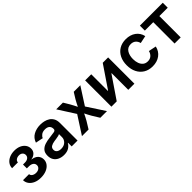

<svg xmlns="http://www.w3.org/2000/svg" viewBox="262 -1681 2820 2820"><g transform="rotate(-45 1672.0 -271.0)"><path d="M253.9 6.8Q189.9 6.8 142.1 -14.2Q94.2 -35.2 67.1 -71.8Q40 -108.4 39.6 -154.8H165Q166 -128.4 191.2 -111.3Q216.3 -94.2 252.9 -94.2Q292.5 -94.2 316.7 -114.5Q340.8 -134.8 340.8 -165Q340.8 -198.2 314.7 -217.8Q288.6 -237.3 242.7 -237.3H202.1V-317.4H242.7Q281.7 -317.4 306.6 -336.2Q331.5 -355 331.5 -387.2Q331.5 -417 310.8 -436Q290 -455.1 255.4 -455.1Q221.2 -455.1 196.8 -438.2Q172.4 -421.4 171.4 -392.6H50.8Q51.3 -439.5 78.1 -475.6Q105 -511.7 151.6 -532Q198.2 -552.2 256.8 -552.2Q315.9 -552.2 359.9 -532Q403.8 -511.7 428.2 -476.8Q452.6 -441.9 452.6 -398.4Q452.6 -350.6 421.4 -320.6Q390.1 -290.5 343.8 -284.2V-281.2Q407.7 -272.9 440.2 -238.3Q472.7 -203.6 472.7 -153.3Q472.7 -106.9 444.8 -70.6Q417 -34.2 367.7 -13.7Q318.4 6.8 253.9 6.8Z M730.5 11.2Q678.7 11.2 637.2 -7.6Q595.7 -26.4 571.8 -63Q547.9 -99.6 547.9 -153.3Q547.9 -214.8 577.9 -248.8Q607.9 -282.7 655.5 -298.1Q703.1 -313.5 755.9 -318.8Q827.1 -326.7 858.9 -333.3Q890.6 -339.8 890.6 -368.2V-370.6Q890.6 -410.6 866.2 -432.9Q841.8 -455.1 795.4 -455.1Q747.6 -455.1 719.2 -434.1Q690.9 -413.1 681.2 -386.2L563.5 -410.2Q587.4 -482.4 650.1 -517.6Q712.9 -552.7 794.9 -552.7Q833.5 -552.7 872.8 -543.7Q912.1 -534.7 944.8 -513.4Q977.5 -492.2 997.6 -455.8Q1017.6 -419.4 1017.6 -364.7V0H896V-75.2H891.1Q873 -40 833.5 -14.4Q793.9 11.2 730.5 11.2ZM763.2 -83Q821.8 -83 856.7 -116.7Q891.6 -150.4 891.6 -195.8V-260.3Q882.8 -253.4 860.4 -248.3Q837.9 -243.2 812.7 -239.5Q787.6 -235.8 771 -233.4Q728 -227.5 699.5 -210Q670.9 -192.4 670.9 -154.8Q670.9 -119.6 696.8 -101.3Q722.7 -83 763.2 -83Z M1109.4 0 1290 -280.3 1120.1 -545.9H1259.8L1315.4 -453.1Q1331.5 -425.3 1345 -398.7Q1358.4 -372.1 1371.1 -346.7Q1383.8 -372.1 1397 -398.9Q1410.2 -425.8 1426.8 -453.1L1484.4 -545.9H1621.1L1448.2 -277.3L1629.4 0H1490.7L1423.3 -109.4Q1407.2 -136.2 1393.8 -162.4Q1380.4 -188.5 1367.7 -213.4Q1355.5 -188.5 1342.8 -162.4Q1330.1 -136.2 1314 -109.4L1246.6 0Z M2198.7 0H2071.3V-345.2H2066.4L1831.5 0H1721.2V-545.9H1848.1V-201.2H1853L2086.9 -545.9H2198.7Z M2570.3 11.2Q2490.7 11.2 2432.1 -24.2Q2373.5 -59.6 2341.6 -122.8Q2309.6 -186 2309.6 -270Q2309.6 -355 2341.6 -418.7Q2373.5 -482.4 2432.1 -517.6Q2490.7 -552.7 2570.3 -552.7Q2661.6 -552.7 2724.9 -507.1Q2788.1 -461.4 2805.7 -381.3L2687 -356.4Q2676.8 -398.9 2647 -424.3Q2617.2 -449.7 2571.3 -449.7Q2504.9 -449.7 2471.9 -398.4Q2439 -347.2 2439 -270.5Q2439 -220.2 2453.6 -179.7Q2468.3 -139.2 2497.6 -115.5Q2526.9 -91.8 2571.3 -91.8Q2618.2 -91.8 2648.2 -118.4Q2678.2 -145 2688.5 -189L2807.1 -164.1Q2789.6 -82.5 2726.1 -35.6Q2662.6 11.2 2570.3 11.2Z M3033.2 0V-442.9H2858.4V-545.9H3334V-442.9H3160.2V0Z"/></g></svg>

Font: Inter SemiBold
Style: Regular
Weight: 600
Designer: Rasmus Andersson
Foundry: rsms
Version: Version 4.001;git-9221beed3